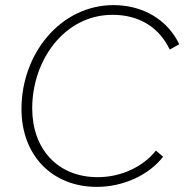

<svg xmlns="http://www.w3.org/2000/svg" viewBox="-20 -723 721 751"><path d="M359 8C463 8 563 -39 618 -110L590 -134C539 -70 453 -30 362 -30C206 -30 106 -140 106 -299C106 -489 233 -665 420 -665C526 -665 603 -615 644 -529L681 -550C636 -645 540 -703 424 -703C217 -703 64 -513 64 -297C64 -114 185 8 359 8Z"/></svg>

Font: Fixel Display 20240404 ExLight
Style: Italic
Weight: 200
Italic angle: -10°
Designer: AlfaBravo + MacPaw
Foundry: Kyrylo Tkachov, Marchela Mozhyna, Serhii Makarenko, Maria Weinstein, Zakhar Kryvoshyya
Version: Version 1.211;Glyphs 3.2 (3225)